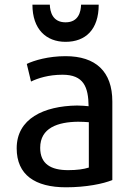

<svg xmlns="http://www.w3.org/2000/svg" viewBox="-20 -783 568 817"><path d="M259 -605C177 -605 118 -658 118 -763H192C193 -734 203 -688 259 -688C315 -688 324 -734 325 -763H400C400 -657 344 -605 259 -605ZM458 -17C420 -1 346 14 261 14C129 14 51 -39 51 -152C51 -278 166 -332 308 -334C327 -334 346 -332 357 -331C356 -413 336 -465 246 -465C186 -465 141 -450 112 -436L94 -511C125 -526 186 -544 259 -544C387 -544 458 -479 458 -351ZM358 -70V-263C345 -264 329 -265 312 -265C226 -264 151 -239 151 -154C151 -85 197 -59 270 -59C308 -59 336 -63 358 -70Z"/></svg>

Font: Repo Medium
Style: Regular
Weight: 500
Designer: Stefan Peev
Foundry: Context Ltd
Version: Version 1.502